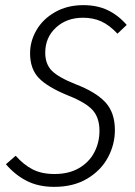

<svg xmlns="http://www.w3.org/2000/svg" viewBox="-20 -716 525 747"><path d="M473 -619 437 -585Q406 -618 374.5 -632.5Q343 -647 303 -647Q239 -647 197.5 -608.5Q156 -570 156 -511Q156 -467 181.5 -441Q207 -415 275 -388Q353 -358 390 -318Q427 -278 427 -210Q427 -154 400 -103.5Q373 -53 319.5 -21Q266 11 191 11Q130 11 84.5 -12Q39 -35 3 -77L41 -110Q72 -75 107 -57Q142 -39 192 -39Q248 -39 287.5 -62Q327 -85 347 -123.5Q367 -162 367 -207Q367 -258 340.5 -287.5Q314 -317 246 -344Q165 -377 131 -412.5Q97 -448 97 -509Q97 -556 122 -599Q147 -642 194.5 -669Q242 -696 304 -696Q358 -696 399 -676.5Q440 -657 473 -619Z"/></svg>

Font: Fira Sans Condensed Light
Style: Italic
Weight: 300
Width: 3
Italic angle: -8°
Designer: Carrois Corporate & Edenspiekermann AG
Foundry: Carrois Corporate GbR & Edenspiekermann AG
Version: Version 4.203